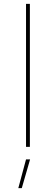

<svg xmlns="http://www.w3.org/2000/svg" viewBox="-20 -762 290 996"><path d="M115 -742H135V0H115ZM115 65H136L93 214H75Z"/></svg>

Font: Alexandria Thin
Style: Regular
Weight: 250
Designer: Mohamed Gaber
Foundry: Kief Type Foundry
Version: Version 5.100